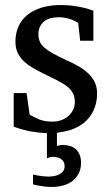

<svg xmlns="http://www.w3.org/2000/svg" viewBox="-20 -514 438 759"><path d="M300.3 129.9Q300.3 153.3 291.5 170.9Q282.7 188.5 267.3 200.7Q252 212.9 230.7 219Q209.5 225.1 184.1 225.1Q170.9 225.1 158 223.6Q145 222.2 134.3 220.2Q121.6 218.3 110.4 214.8V175.8Q120.6 178.2 131.3 180.2Q140.6 181.6 151.1 182.9Q161.6 184.1 171.4 184.1Q183.1 184.1 194.6 181.9Q206.1 179.7 215.1 175Q224.1 170.4 229.7 162.6Q235.4 154.8 235.4 143.1Q235.4 124.5 222.2 115.2Q209 106 188.5 106Q184.6 106 180.7 106.9Q176.8 107.9 173.3 108.9L165.5 111.8V12.2Q146.5 11.7 127.9 9.3Q106.4 6.8 88.1 2.7Q69.8 -1.5 55.7 -5.9Q41.5 -10.3 34.2 -13.2V-146H85L97.2 -61Q112.3 -51.3 134.5 -42.2Q156.7 -33.2 186 -33.2Q207.5 -33.2 224.1 -39.8Q240.7 -46.4 252.2 -57.1Q263.7 -67.9 269.8 -81.8Q275.9 -95.7 275.9 -110.8Q275.9 -131.8 267.6 -146.7Q259.3 -161.6 243.7 -173.6Q228 -185.5 205.3 -196.8Q182.6 -208 153.8 -222.2Q126.5 -235.4 105.5 -248.3Q84.5 -261.2 70.1 -276.1Q55.7 -291 48.3 -308.8Q41 -326.7 41 -349.1Q41 -382.3 53 -409.2Q64.9 -436 87.9 -454.8Q110.8 -473.6 144.3 -483.9Q177.7 -494.1 221.2 -494.1Q243.2 -494.1 263.2 -491.7Q283.2 -489.3 299.8 -485.8Q316.4 -482.4 329.1 -478.5Q341.8 -474.6 349.1 -471.2V-353H296.9L289.1 -422.9Q278.3 -431.2 257.3 -438.5Q236.3 -445.8 212.9 -445.8Q171.4 -445.8 151.6 -427Q131.8 -408.2 131.8 -378.9Q131.8 -361.8 137.5 -349.1Q143.1 -336.4 156 -325.2Q168.9 -314 190.2 -302.2Q211.4 -290.5 243.2 -275.9Q269.5 -264.2 291.5 -251.5Q313.5 -238.8 329.6 -223.1Q345.7 -207.5 354.7 -188.5Q363.8 -169.4 363.8 -145Q363.8 -108.4 350.6 -79.1Q337.4 -49.8 313 -29.5Q288.6 -9.3 252.9 1.5Q230.5 7.8 205.1 10.7V63Q210.4 62 215.3 60.5Q220.2 59.1 228.5 59.1Q243.7 59.1 256.6 63Q269.5 66.9 279.3 75.4Q289.1 84 294.7 97.4Q300.3 110.8 300.3 129.9Z"/></svg>

Font: Charis SIL Am
Style: Regular
Weight: 400
Foundry: SIL International
Version: Version 5.000